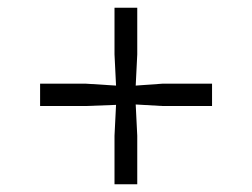

<svg xmlns="http://www.w3.org/2000/svg" viewBox="-20 -635 654 498"><path d="M281 -363 202 -360H84V-418H202L281 -413L277 -494V-615H336V-494L332 -413L402 -418H530V-360H402L332 -364L336 -283V-157H277V-283Z"/></svg>

Font: Martel UltraLight
Style: Regular
Weight: 250
Designer: Dan Reynolds
Foundry: Dan Reynolds
Version: Version 1.001; ttfautohint (v1.1) -l 5 -r 5 -G 72 -x 0 -D la